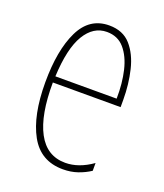

<svg xmlns="http://www.w3.org/2000/svg" viewBox="-108 -611 595 695"><g transform="rotate(20 190.0 -263.5)"><path d="M195 -537Q248 -537 278 -503Q308 -469 321 -415Q334 -361 334 -301V-273H73Q72 -148 107.5 -81.5Q143 -15 214 -15Q266 -15 318 -52V-22Q297 -8 271 1Q245 10 214 10Q128 10 87.5 -63.5Q47 -137 47 -264Q47 -388 83 -462.5Q119 -537 195 -537ZM195 -512Q143 -512 111 -459Q79 -406 74 -297H310Q311 -356 299.5 -404.5Q288 -453 262.5 -482.5Q237 -512 195 -512Z"/></g></svg>

Font: Noto Sans Sinhala UI ExtraCondensed Thin
Style: Regular
Weight: 100
Width: 2
Designer: Jelle Bosma - Monotype Design Team
Foundry: Monotype Imaging Inc.
Version: Version 2.006; ttfautohint (v1.8.4.7-5d5b)